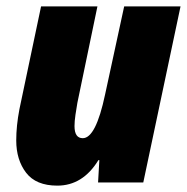

<svg xmlns="http://www.w3.org/2000/svg" viewBox="-20 -573 587 603"><path d="M289 -70H292L288 0H430L547 -553H370L310 -276Q281 -139 240 -139Q214 -139 214 -177Q214 -192 217 -212.5Q220 -233 223 -250L286 -553H109L41 -230Q31 -178 31 -132Q31 -71 62 -30.5Q93 10 160 10Q240 10 289 -70Z"/></svg>

Font: Noto Sans Display SemiCondensed Black
Style: Italic
Weight: 900
Width: 4
Designer: Monotype Design team
Foundry: Monotype Imaging Inc.
Version: 1.000